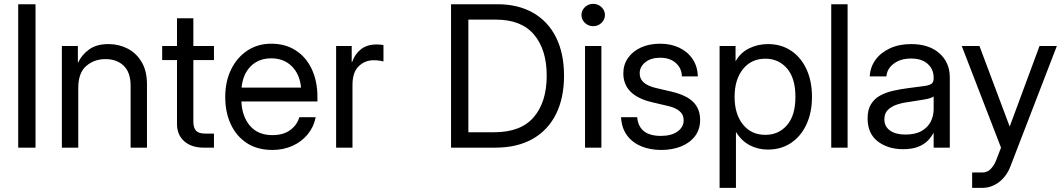

<svg xmlns="http://www.w3.org/2000/svg" viewBox="-20 -749 5400 974"><path d="M160.2 -727.5V0H72.3V-727.5Z M377 -301.8V0H293.9V-515.6H375V-432.6H377Q394 -470.2 431.6 -497.8Q469.2 -525.4 530.3 -525.4Q582.5 -525.4 627 -502.7Q671.4 -480 698.5 -434.6Q725.6 -389.2 725.6 -320.3V0H642.6V-314.5Q642.6 -381.3 607.7 -415.3Q572.8 -449.2 514.6 -449.2Q458.5 -449.2 417.7 -414.6Q377 -379.9 377 -301.8Z M1065.4 -515.6V-444.3H960.9V-132.8Q960.9 -99.6 974.9 -85.4Q988.8 -71.3 1021.5 -71.3H1065.4V0H1013.7Q951.2 0 914.6 -32.5Q877.9 -64.9 877.9 -120.1V-444.3H802.7V-515.6H877.9V-656.2H960.9V-515.6Z M1361.8 11.7Q1286.1 11.7 1232.7 -22.9Q1179.2 -57.6 1150.9 -118.4Q1122.6 -179.2 1122.6 -256.8Q1122.6 -335.4 1152.3 -396.5Q1182.1 -457.5 1234.9 -492.4Q1287.6 -527.3 1356 -527.3Q1427.7 -527.3 1480.5 -493.2Q1533.2 -459 1561.8 -397.9Q1590.3 -336.9 1590.3 -256.8V-234.4H1204.6Q1207.5 -158.7 1248 -111.1Q1288.6 -63.5 1361.8 -63.5Q1417 -63.5 1451.9 -88.9Q1486.8 -114.3 1498.5 -154.3H1581.5Q1571.8 -105 1541 -67.6Q1510.3 -30.3 1464.1 -9.3Q1418 11.7 1361.8 11.7ZM1205.6 -304.7H1507.3Q1500.5 -373 1460 -413.1Q1419.4 -453.1 1356 -453.1Q1292.5 -453.1 1252.2 -413.1Q1211.9 -373 1205.6 -304.7Z M1685.1 0V-515.6H1764.2V-434.6H1766.1Q1780.3 -474.6 1811 -499Q1841.8 -523.4 1890.1 -523.4Q1901.4 -523.4 1910.9 -522.5Q1920.4 -521.5 1925.3 -520.5V-437.5Q1920.4 -439 1906.5 -441.2Q1892.6 -443.4 1874.5 -443.4Q1831.5 -443.4 1799.8 -413.1Q1768.1 -382.8 1768.1 -317.4V0Z M2492.7 0H2268.1V-727.5H2502.4Q2608.4 -727.5 2684.3 -684.1Q2760.3 -640.6 2800.8 -559.3Q2841.3 -478 2841.3 -365.2Q2841.3 -251.5 2800.3 -169.7Q2759.3 -87.9 2681.4 -43.9Q2603.5 0 2492.7 0ZM2356 -78.1H2486.8Q2622.6 -78.1 2688 -155Q2753.4 -231.9 2753.4 -365.2Q2753.4 -497.1 2689.2 -573.2Q2625 -649.4 2496.6 -649.4H2356Z M2947.8 0V-515.6H3030.8V0ZM2989.3 -616.2Q2964.8 -616.2 2947.3 -632.8Q2929.7 -649.4 2929.7 -672.9Q2929.7 -696.3 2947.3 -712.9Q2964.8 -729.5 2989.3 -729.5Q3013.7 -729.5 3031.2 -712.9Q3048.8 -696.3 3048.8 -672.9Q3048.8 -649.4 3031.2 -632.8Q3013.7 -616.2 2989.3 -616.2Z M3520 -361.3H3439Q3438.5 -402.3 3408.7 -429.2Q3378.9 -456.1 3329.1 -456.1Q3281.7 -456.1 3253.4 -433.1Q3225.1 -410.2 3225.1 -377Q3225.1 -347.7 3246.6 -329.8Q3268.1 -312 3305.2 -303.2L3388.2 -283.7Q3462.4 -266.1 3497.1 -231.2Q3531.7 -196.3 3531.7 -140.6Q3531.7 -92.8 3505.9 -58.6Q3480 -24.4 3435.3 -6.3Q3390.6 11.7 3334.5 11.7Q3279.3 11.7 3234.4 -6.3Q3189.5 -24.4 3161.6 -61.3Q3133.8 -98.1 3130.4 -154.3H3212.4Q3221.2 -59.6 3332.5 -59.6Q3386.2 -59.6 3417.2 -82Q3448.2 -104.5 3448.2 -138.7Q3448.2 -168 3426.8 -185.5Q3405.3 -203.1 3370.6 -210.9L3287.6 -230.5Q3142.1 -264.6 3142.1 -377Q3142.1 -420.9 3165.8 -454.8Q3189.5 -488.8 3231.7 -508.1Q3273.9 -527.3 3329.1 -527.3Q3382.8 -527.3 3425.5 -507.1Q3468.3 -486.8 3493.4 -449.7Q3518.6 -412.6 3520 -361.3Z M3630.4 204.1V-515.6H3711.4V-439.5H3712.4Q3737.3 -482.9 3781.2 -504.2Q3825.2 -525.4 3875.5 -525.4Q3942.9 -525.4 3993.2 -491.7Q4043.5 -458 4071.3 -397.7Q4099.1 -337.4 4099.1 -257.8Q4099.1 -178.7 4071.3 -118.4Q4043.5 -58.1 3993.2 -24.2Q3942.9 9.8 3875.5 9.8Q3825.2 9.8 3783.7 -12Q3742.2 -33.7 3714.4 -78.1H3713.4V204.1ZM3862.8 -64.9Q3929.7 -64.9 3972.4 -114Q4015.1 -163.1 4015.1 -257.8Q4015.1 -352.5 3972.4 -401.9Q3929.7 -451.2 3862.8 -451.2Q3791 -451.2 3748.8 -398.2Q3706.5 -345.2 3706.5 -257.8Q3706.5 -170.4 3748.8 -117.7Q3791 -64.9 3862.8 -64.9Z M4279.8 -727.5V0H4196.8V-727.5Z M4561 7.8Q4484.4 7.8 4432.9 -31.7Q4381.3 -71.3 4381.3 -148.4Q4381.3 -192.9 4398.7 -220.7Q4416 -248.5 4445.1 -264.4Q4474.1 -280.3 4511 -288.6Q4547.9 -296.9 4586.4 -301.8Q4635.7 -308.6 4664.1 -312Q4692.4 -315.4 4704.3 -323.2Q4716.3 -331.1 4716.3 -350.6V-355.5Q4716.3 -397.5 4686.3 -424.8Q4656.2 -452.1 4602.1 -452.1Q4548.3 -452.1 4513.9 -426Q4479.5 -399.9 4476.6 -361.3H4392.1Q4394.5 -408.7 4421.4 -445.6Q4448.2 -482.4 4494.6 -503.9Q4541 -525.4 4602.1 -525.4Q4692.4 -525.4 4745.4 -478.8Q4798.3 -432.1 4798.3 -355.5V0H4716.3V-73.2H4714.4Q4705.1 -54.7 4687 -35.9Q4668.9 -17.1 4638.4 -4.6Q4607.9 7.8 4561 7.8ZM4572.8 -66.4Q4623.5 -66.4 4655.3 -84.7Q4687 -103 4701.7 -132.3Q4716.3 -161.6 4716.3 -195.3V-259.8Q4707 -251 4667 -243.9Q4627 -236.8 4582.5 -230.5Q4552.7 -226.6 4526.1 -217Q4499.5 -207.5 4482.9 -190.2Q4466.3 -172.9 4466.3 -143.6Q4466.3 -107.4 4494.9 -86.9Q4523.4 -66.4 4572.8 -66.4Z M4962.4 204.1H4911.6V126H4962.4Q4989.7 126 5006.8 107.2Q5023.9 88.4 5033.2 64.5L5058.1 0L4858.9 -515.6H4948.7L5101.1 -109.4H5103L5253.4 -515.6H5341.3L5105.5 95.7Q5085.9 146 5047.6 175Q5009.3 204.1 4962.4 204.1Z"/></svg>

Font: Inter Display
Style: Regular
Weight: 400
Designer: Rasmus Andersson
Foundry: rsms
Version: Version 4.000;git-37864ae